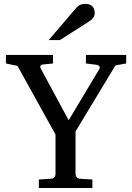

<svg xmlns="http://www.w3.org/2000/svg" viewBox="-20 -948 666 968"><path d="M562 -618.2 360.8 -285.2V-68.8Q360.8 -61.5 366.2 -54.7Q371.6 -47.9 381.8 -46.9L445.8 -43V0H175.8V-43L237.8 -46.9Q248.5 -47.9 254.2 -54.7Q259.8 -61.5 259.8 -68.8V-270L67.9 -616.2L9.8 -627.9V-670.9H247.1V-627.9L196.8 -623Q185.1 -621.6 183.6 -615.2Q182.1 -608.9 185.1 -603L326.2 -341.8L481 -600.1Q485.4 -607.4 481 -613.8Q476.6 -620.1 469.2 -621.1L413.1 -627.9V-670.9H616.2V-627.9ZM457.5 -883.3Q457.5 -869.6 450.9 -859.9Q444.3 -850.1 434.6 -843.3L282.2 -746.1H225.6L358.4 -901.4Q364.3 -907.7 369.1 -912.8Q374 -918 379.9 -921.4Q385.7 -924.8 393.3 -926.5Q400.9 -928.2 411.6 -928.2Q424.8 -928.2 433.6 -924.1Q442.4 -919.9 447.8 -913.6Q453.1 -907.2 455.3 -899.2Q457.5 -891.1 457.5 -883.3Z"/></svg>

Font: Charis SIL Afr
Style: Regular
Weight: 400
Foundry: SIL International
Version: Version 5.000